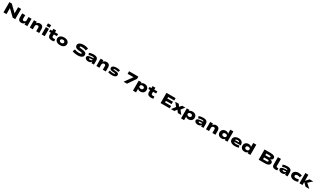

<svg xmlns="http://www.w3.org/2000/svg" viewBox="1156 -6018 18861 11456"><g transform="rotate(30 10586.0 -290.5)"><path d="M104 0V-705H268L714 -275H707V-705H914V0H740L305 -419H312V0Z M1324 11Q1256 11 1206 -14.5Q1156 -40 1129 -96Q1102 -152 1102 -242V-506H1312V-260Q1312 -222 1323 -199Q1334 -176 1355.5 -166.5Q1377 -157 1407 -157Q1444 -157 1474 -172.5Q1504 -188 1520.5 -213Q1537 -238 1537 -264V-506H1747V0H1557V-100H1548Q1511 -45 1453.5 -17Q1396 11 1324 11Z M1916 0V-506H2108V-405H2112Q2149 -460 2206 -488.5Q2263 -517 2334 -517Q2407 -517 2459.5 -490Q2512 -463 2539.5 -406Q2567 -349 2567 -257V0H2357V-251Q2357 -288 2345 -309Q2333 -330 2311.5 -339.5Q2290 -349 2257 -349Q2220 -349 2190.5 -333.5Q2161 -318 2143.5 -292Q2126 -266 2126 -236V0Z M2732 -583V-761H2948V-583ZM2736 0V-506H2946V0Z M3430 11Q3292 11 3225.5 -50.5Q3159 -112 3159 -228V-364H3039V-506H3172V-639H3365V-506H3575V-364H3365V-234Q3365 -188 3392.5 -168Q3420 -148 3479 -148Q3505 -148 3527.5 -151.5Q3550 -155 3568 -160L3592 -17Q3554 -1 3517 5Q3480 11 3430 11Z M3998 11Q3889 11 3812 -24Q3735 -59 3695 -119Q3655 -179 3655 -254Q3655 -330 3695 -389Q3735 -448 3811.5 -482.5Q3888 -517 3998 -517Q4108 -517 4184 -482.5Q4260 -448 4300 -389Q4340 -330 4340 -254Q4340 -179 4300.5 -119Q4261 -59 4184.5 -24Q4108 11 3998 11ZM3998 -144Q4069 -144 4103 -177Q4137 -210 4137 -254Q4137 -299 4103 -330.5Q4069 -362 3998 -362Q3927 -362 3892.5 -330.5Q3858 -299 3858 -254Q3858 -210 3893 -177Q3928 -144 3998 -144Z M5210 11Q5141 11 5071.5 3Q5002 -5 4942 -20.5Q4882 -36 4838 -58L4907 -219Q4956 -196 5006.5 -182.5Q5057 -169 5111.5 -163.5Q5166 -158 5225 -158Q5293 -158 5332.5 -171Q5372 -184 5372 -215Q5372 -235 5360 -244Q5348 -253 5327.5 -256Q5307 -259 5279 -262L5105 -279Q4979 -291 4917.5 -346Q4856 -401 4856 -490Q4856 -561 4903 -611.5Q4950 -662 5033 -689Q5116 -716 5226 -716Q5292 -716 5353.5 -707.5Q5415 -699 5467 -683Q5519 -667 5556 -643L5488 -484Q5429 -519 5363.5 -533Q5298 -547 5214 -547Q5169 -547 5136 -542Q5103 -537 5086.5 -527Q5070 -517 5070 -500Q5070 -472 5096.5 -462Q5123 -452 5171 -446L5333 -427Q5458 -414 5522.5 -362.5Q5587 -311 5587 -221Q5587 -150 5542 -97.5Q5497 -45 5412 -17Q5327 11 5210 11Z M5944 11Q5874 11 5819 -11.5Q5764 -34 5733 -73Q5702 -112 5702 -161Q5702 -206 5736 -239.5Q5770 -273 5847.5 -291Q5925 -309 6055 -309H6160V-211H6066Q6021 -211 5990 -209Q5959 -207 5940.5 -202.5Q5922 -198 5913.5 -189Q5905 -180 5905 -167Q5905 -148 5926.5 -137Q5948 -126 5991 -126Q6029 -126 6062 -138Q6095 -150 6114.5 -172.5Q6134 -195 6134 -225V-310Q6134 -346 6100 -360.5Q6066 -375 6001 -375Q5942 -375 5886.5 -364Q5831 -353 5773 -328L5727 -460Q5775 -479 5824 -492Q5873 -505 5925 -511Q5977 -517 6032 -517Q6129 -517 6197 -492.5Q6265 -468 6300.5 -415.5Q6336 -363 6336 -276V0H6165V-104H6163Q6142 -67 6112.5 -41Q6083 -15 6042.5 -2Q6002 11 5944 11Z M6505 0V-506H6697V-405H6701Q6738 -460 6795 -488.5Q6852 -517 6923 -517Q6996 -517 7048.5 -490Q7101 -463 7128.5 -406Q7156 -349 7156 -257V0H6946V-251Q6946 -288 6934 -309Q6922 -330 6900.5 -339.5Q6879 -349 6846 -349Q6809 -349 6779.5 -333.5Q6750 -318 6732.5 -292Q6715 -266 6715 -236V0Z M7582 11Q7522 11 7469.5 5.5Q7417 0 7374.5 -10.5Q7332 -21 7302 -36L7339 -169Q7375 -153 7419.5 -143Q7464 -133 7508.5 -129Q7553 -125 7589 -125Q7640 -125 7667.5 -132.5Q7695 -140 7695 -158Q7695 -170 7684.5 -176.5Q7674 -183 7645 -186L7482 -198Q7390 -204 7346 -247Q7302 -290 7302 -344Q7302 -392 7335 -431Q7368 -470 7435 -493.5Q7502 -517 7604 -517Q7662 -517 7711 -511Q7760 -505 7798 -494Q7836 -483 7858 -470L7809 -345Q7776 -358 7740 -366Q7704 -374 7665.5 -377Q7627 -380 7588 -380Q7533 -380 7509 -371.5Q7485 -363 7485 -348Q7485 -337 7495.5 -330Q7506 -323 7539 -321L7695 -307Q7790 -299 7833.5 -262Q7877 -225 7877 -159Q7877 -107 7841 -68.5Q7805 -30 7739 -9.5Q7673 11 7582 11Z M8379 0 8808 -597 8814 -529H8351V-705H8991V-552L8616 0Z M9130 180V-507H9321V-421H9320Q9351 -472 9404.5 -494.5Q9458 -517 9535 -517Q9627 -517 9691 -482.5Q9755 -448 9788 -388.5Q9821 -329 9821 -253Q9821 -182 9789.5 -122Q9758 -62 9695 -25.5Q9632 11 9536 11Q9461 11 9414 -11.5Q9367 -34 9341 -74H9340V180ZM9476 -142Q9546 -142 9580.5 -175.5Q9615 -209 9615 -254Q9615 -300 9580.5 -332Q9546 -364 9476 -364Q9407 -364 9371.5 -332Q9336 -300 9336 -254Q9336 -209 9372 -175.5Q9408 -142 9476 -142Z M10268 11Q10130 11 10063.5 -50.5Q9997 -112 9997 -228V-364H9877V-506H10010V-639H10203V-506H10413V-364H10203V-234Q10203 -188 10230.5 -168Q10258 -148 10317 -148Q10343 -148 10365.5 -151.5Q10388 -155 10406 -160L10430 -17Q10392 -1 10355 5Q10318 11 10268 11Z M10928 0V-705H11558V-539H11139V-439H11527V-275H11139V-166H11558V0Z M11645 0 11886 -311 11893 -197 11651 -506H11885L12004 -350H11993L12121 -506H12346L12104 -196L12111 -313L12353 0H12120L11993 -168H12004L11870 0Z M12442 180V-507H12633V-421H12632Q12663 -472 12716.5 -494.5Q12770 -517 12847 -517Q12939 -517 13003 -482.5Q13067 -448 13100 -388.5Q13133 -329 13133 -253Q13133 -182 13101.5 -122Q13070 -62 13007 -25.5Q12944 11 12848 11Q12773 11 12726 -11.5Q12679 -34 12653 -74H12652V180ZM12788 -142Q12858 -142 12892.5 -175.5Q12927 -209 12927 -254Q12927 -300 12892.5 -332Q12858 -364 12788 -364Q12719 -364 12683.5 -332Q12648 -300 12648 -254Q12648 -209 12684 -175.5Q12720 -142 12788 -142Z M13495 11Q13425 11 13370 -11.5Q13315 -34 13284 -73Q13253 -112 13253 -161Q13253 -206 13287 -239.5Q13321 -273 13398.5 -291Q13476 -309 13606 -309H13711V-211H13617Q13572 -211 13541 -209Q13510 -207 13491.5 -202.5Q13473 -198 13464.5 -189Q13456 -180 13456 -167Q13456 -148 13477.5 -137Q13499 -126 13542 -126Q13580 -126 13613 -138Q13646 -150 13665.5 -172.5Q13685 -195 13685 -225V-310Q13685 -346 13651 -360.5Q13617 -375 13552 -375Q13493 -375 13437.5 -364Q13382 -353 13324 -328L13278 -460Q13326 -479 13375 -492Q13424 -505 13476 -511Q13528 -517 13583 -517Q13680 -517 13748 -492.5Q13816 -468 13851.5 -415.5Q13887 -363 13887 -276V0H13716V-104H13714Q13693 -67 13663.5 -41Q13634 -15 13593.5 -2Q13553 11 13495 11Z M14056 0V-506H14248V-405H14252Q14289 -460 14346 -488.5Q14403 -517 14474 -517Q14547 -517 14599.5 -490Q14652 -463 14679.5 -406Q14707 -349 14707 -257V0H14497V-251Q14497 -288 14485 -309Q14473 -330 14451.5 -339.5Q14430 -349 14397 -349Q14360 -349 14330.5 -333.5Q14301 -318 14283.5 -292Q14266 -266 14266 -236V0Z M15130 11Q15038 11 14975 -23.5Q14912 -58 14878.5 -118Q14845 -178 14845 -254Q14845 -327 14878.5 -386.5Q14912 -446 14974.5 -481.5Q15037 -517 15126 -517Q15194 -517 15244.5 -494.5Q15295 -472 15327 -431V-705H15537V0H15349V-87H15348Q15310 -36 15254.5 -12.5Q15199 11 15130 11ZM15191 -142Q15262 -142 15296 -175Q15330 -208 15330 -254Q15330 -300 15296 -332Q15262 -364 15191 -364Q15120 -364 15085.5 -332Q15051 -300 15051 -254Q15051 -208 15086 -175Q15121 -142 15191 -142Z M16056 11Q15931 11 15846 -21Q15761 -53 15718.5 -111.5Q15676 -170 15676 -250Q15676 -327 15717 -387Q15758 -447 15834 -482Q15910 -517 16015 -517Q16106 -517 16177 -486.5Q16248 -456 16288.5 -396Q16329 -336 16329 -248V-202H15844V-309H16171L16153 -289Q16151 -339 16117.5 -363Q16084 -387 16018 -387Q15970 -387 15938.5 -374.5Q15907 -362 15890 -337.5Q15873 -313 15873 -278V-258Q15873 -218 15890.5 -190.5Q15908 -163 15950.5 -148.5Q15993 -134 16071 -134Q16129 -134 16180 -142.5Q16231 -151 16261 -165L16309 -35Q16264 -12 16197.5 -0.5Q16131 11 16056 11Z M16710 11Q16618 11 16555 -23.5Q16492 -58 16458.5 -118Q16425 -178 16425 -254Q16425 -327 16458.5 -386.5Q16492 -446 16554.5 -481.5Q16617 -517 16706 -517Q16774 -517 16824.5 -494.5Q16875 -472 16907 -431V-705H17117V0H16929V-87H16928Q16890 -36 16834.5 -12.5Q16779 11 16710 11ZM16771 -142Q16842 -142 16876 -175Q16910 -208 16910 -254Q16910 -300 16876 -332Q16842 -364 16771 -364Q16700 -364 16665.5 -332Q16631 -300 16631 -254Q16631 -208 16666 -175Q16701 -142 16771 -142Z M17685 0V-705H18112Q18258 -705 18341.5 -659Q18425 -613 18425 -526Q18425 -462 18383 -423.5Q18341 -385 18278 -369V-366Q18326 -357 18365 -336.5Q18404 -316 18426.5 -282.5Q18449 -249 18449 -199Q18449 -138 18410 -93Q18371 -48 18298 -24Q18225 0 18124 0ZM17896 -156H18122Q18140 -156 18157 -158Q18174 -160 18188.5 -164Q18203 -168 18214.5 -175Q18226 -182 18231.5 -192.5Q18237 -203 18237 -218Q18237 -233 18231.5 -243.5Q18226 -254 18214.5 -261Q18203 -268 18188.5 -271.5Q18174 -275 18157.5 -276.5Q18141 -278 18123 -278H17896ZM17896 -432H18101Q18163 -432 18189 -446.5Q18215 -461 18215 -491Q18215 -521 18189 -535Q18163 -549 18100 -549H17896Z M18843 11Q18726 11 18665 -42Q18604 -95 18604 -193V-705H18814V-210Q18814 -189 18823 -174.5Q18832 -160 18849 -152.5Q18866 -145 18892 -145Q18910 -145 18927 -147Q18944 -149 18955 -151L18970 -8Q18940 2 18911 6.5Q18882 11 18843 11Z M19284 11Q19214 11 19159 -11.5Q19104 -34 19073 -73Q19042 -112 19042 -161Q19042 -206 19076 -239.5Q19110 -273 19187.5 -291Q19265 -309 19395 -309H19500V-211H19406Q19361 -211 19330 -209Q19299 -207 19280.5 -202.5Q19262 -198 19253.5 -189Q19245 -180 19245 -167Q19245 -148 19266.5 -137Q19288 -126 19331 -126Q19369 -126 19402 -138Q19435 -150 19454.5 -172.5Q19474 -195 19474 -225V-310Q19474 -346 19440 -360.5Q19406 -375 19341 -375Q19282 -375 19226.5 -364Q19171 -353 19113 -328L19067 -460Q19115 -479 19164 -492Q19213 -505 19265 -511Q19317 -517 19372 -517Q19469 -517 19537 -492.5Q19605 -468 19640.5 -415.5Q19676 -363 19676 -276V0H19505V-104H19503Q19482 -67 19452.5 -41Q19423 -15 19382.5 -2Q19342 11 19284 11Z M20147 11Q20045 11 19970.5 -22.5Q19896 -56 19855 -115Q19814 -174 19814 -251Q19814 -330 19855 -390Q19896 -450 19970.5 -483.5Q20045 -517 20147 -517Q20225 -517 20289 -501Q20353 -485 20391 -460L20333 -315Q20298 -334 20256 -344.5Q20214 -355 20171 -355Q20098 -355 20059.5 -327.5Q20021 -300 20021 -252Q20021 -203 20059.5 -177Q20098 -151 20170 -151Q20214 -151 20254.5 -161.5Q20295 -172 20332 -191L20391 -46Q20351 -20 20288 -4.5Q20225 11 20147 11Z M20496 0V-705H20706V-298H20713L20907 -506H21154L20856 -231L20862 -280L21172 0H20917L20713 -203H20706V0Z"/></g></svg>

Font: Nunito Sans 7pt Expanded Black
Style: Regular
Weight: 900
Width: 7
Designer: Vernon Adams
Foundry: Vernon Adams
Version: Version 3.101;gftools[0.9.27]